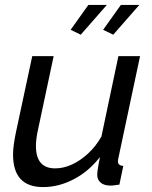

<svg xmlns="http://www.w3.org/2000/svg" viewBox="-20 -750 617 780"><path d="M155 10Q33 10 33 -122Q33 -141 36 -162.5Q39 -184 44 -209L111 -522H198L135 -226Q126 -186 126 -157Q126 -66 204 -66Q238 -66 272 -81.5Q306 -97 337.5 -126Q369 -155 392 -195L461 -522H549L461 -108Q460 -104 459.5 -101Q459 -98 459 -95Q459 -77 481 -76L465 0Q454 1 445.5 2.5Q437 4 430 4Q403 4 389 -8Q375 -20 375 -40Q375 -46 376 -54.5Q377 -63 379.5 -77Q382 -91 386 -112Q341 -54 280 -22Q219 10 155 10ZM308 -609 267 -629 339 -730H414ZM440 -609 399 -629 471 -730H546Z"/></svg>

Font: Raleway Thin Medium
Style: Italic
Weight: 500
Italic angle: -12°
Version: Version 4.026